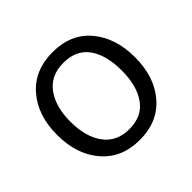

<svg xmlns="http://www.w3.org/2000/svg" viewBox="-140 -701 865 865"><g transform="rotate(-45 293.0 -268.0)"><path d="M475.6 -469.2Q541 -391.6 541 -267.6Q541 -143.6 474.6 -66.2Q408.2 11.2 293 11.2Q177.7 11.2 111.3 -66.7Q44.9 -144.5 44.9 -268.6Q44.9 -392.6 111.8 -469.7Q178.7 -546.9 294.4 -546.9Q410.2 -546.9 475.6 -469.2ZM171.6 -420.9Q129.4 -363.3 129.4 -267.6Q129.4 -171.9 171.6 -114.3Q213.9 -56.6 294.4 -56.6Q375 -56.6 415.8 -113.8Q456.5 -170.9 456.5 -268.6Q456.5 -366.2 416.3 -422.4Q376 -478.5 294.9 -478.5Q213.9 -478.5 171.6 -420.9Z"/></g></svg>

Font: Oxygen-Regular
Style: Regular
Weight: 400
Designer: Vernon Adams
Foundry: Vernon Adams
Version: Version Release 0.2.3 webfont; ttfautohint (v0.93.3-1d66) -l